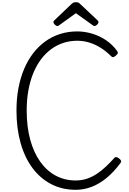

<svg xmlns="http://www.w3.org/2000/svg" viewBox="-20 -1709 1178 1748"><path d="M669 19Q546 19 446.5 -32.5Q347 -84 276 -179Q205 -274 167.5 -407Q130 -540 130 -703Q130 -812 148 -907Q166 -1002 200 -1082Q234 -1162 282.5 -1225Q331 -1288 393 -1332.5Q455 -1377 528 -1400Q601 -1423 683 -1423Q749 -1423 816 -1403.5Q883 -1384 943 -1344.5Q1003 -1305 1047 -1244Q1055 -1232 1051.5 -1223Q1048 -1214 1035 -1203Q1022 -1191 1011.5 -1189Q1001 -1187 992 -1197Q947 -1242 897 -1273.5Q847 -1305 793.5 -1321.5Q740 -1338 683 -1338Q617 -1338 557 -1318.5Q497 -1299 446 -1261.5Q395 -1224 353.5 -1169Q312 -1114 283 -1043Q254 -972 238.5 -887Q223 -802 223 -703Q223 -555 255 -437.5Q287 -320 346.5 -236.5Q406 -153 488 -109.5Q570 -66 669 -66Q723 -66 771 -82Q819 -98 862.5 -127Q906 -156 945 -193Q984 -230 1021 -271Q1029 -281 1040.5 -278.5Q1052 -276 1066 -265Q1079 -254 1082 -245Q1085 -236 1077 -225Q1017 -144 951 -89.5Q885 -35 814.5 -8Q744 19 669 19ZM502 -1472Q492 -1472 479.5 -1484Q467 -1496 467 -1506Q467 -1509 467 -1513Q467 -1517 473 -1522L627 -1669Q634 -1676 643 -1682.5Q652 -1689 671 -1689Q690 -1689 698.5 -1682.5Q707 -1676 714 -1669L870 -1522Q875 -1517 875.5 -1513Q876 -1509 876 -1506Q876 -1496 863.5 -1484Q851 -1472 841 -1472Q834 -1472 829 -1475.5Q824 -1479 816 -1485L671 -1589L527 -1485Q520 -1479 514 -1475.5Q508 -1472 502 -1472Z"/></svg>

Font: Playwrite FR Trad
Style: Regular
Weight: 400
Designer: Veronika Burian, José Scaglione
Foundry: TypeTogether
Version: Version 1.000